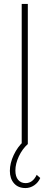

<svg xmlns="http://www.w3.org/2000/svg" viewBox="-20 -730 251 973"><path d="M90 0V-710H121V0ZM109 223Q72 223 51 199Q30 175 30 136Q30 97 49.5 55.5Q69 14 100 -14L121 0Q93 25 75.5 62.5Q58 100 58 134Q58 165 72 181.5Q86 198 110 198Q146 198 166 156L184 172Q174 195 153.5 209Q133 223 109 223Z"/></svg>

Font: Livvic Thin
Style: Regular
Weight: 250
Designer: Jacques Le Bailly, Baron von Fonthausen
Version: Version 1.001; ttfautohint (v1.8.2)